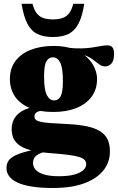

<svg xmlns="http://www.w3.org/2000/svg" viewBox="-20 -700 602 980"><path d="M251 259.5Q186 259.5 140.8 252Q95.5 244.5 67.2 230.8Q39 217 26 198.5Q13 180 13 158Q13 139.5 21 124.5Q29 109.5 51 97Q73 84.5 114.8 73.5Q156.5 62.5 223.5 53H279L279.5 62Q223.5 69 195.2 79Q167 89 157.8 102Q148.5 115 148.5 131.5Q148.5 152 162.8 167.2Q177 182.5 206.5 191Q236 199.5 281.5 199.5Q327.5 199.5 358.2 191.2Q389 183 404.5 169Q420 155 420 138.5Q420 126 412.5 117Q405 108 385 101.5Q365 95 327.2 90.2Q289.5 85.5 229 81Q168.5 76 130.8 65Q93 54 73 37Q53 20 46 -0.8Q39 -21.5 39.5 -45Q41.5 -94 77.8 -123Q114 -152 189 -160L208 -137Q176.5 -134 166.2 -126.2Q156 -118.5 156 -106.5Q156 -96 162 -89.5Q168 -83 185 -78.8Q202 -74.5 234.8 -72Q267.5 -69.5 321.5 -67Q382.5 -64 424.5 -55Q466.5 -46 492.2 -29.2Q518 -12.5 529.5 12.5Q541 37.5 541 72Q541.5 127 508.2 169.2Q475 211.5 410.2 235.5Q345.5 259.5 251 259.5ZM252.5 -128.5Q180 -128.5 130.5 -149.5Q81 -170.5 55.8 -208.5Q30.5 -246.5 30.5 -296.5Q30.5 -350 58.2 -387.8Q86 -425.5 136.5 -445.5Q187 -465.5 253.5 -465.5Q312 -465.5 353.8 -449.8Q395.5 -434 422.5 -408.8Q449.5 -383.5 462.5 -354Q475.5 -324.5 475.5 -297.5Q475.5 -244 447.5 -206.2Q419.5 -168.5 369.5 -148.5Q319.5 -128.5 252.5 -128.5ZM256.5 -187.5Q277.5 -187.5 289.2 -208.2Q301 -229 301 -285Q301 -354.5 287 -381Q273 -407.5 250 -407.5Q229 -407.5 217 -387.2Q205 -367 205 -310.5Q205 -240.5 219.2 -214Q233.5 -187.5 256.5 -187.5ZM327 -422 320 -457Q364 -452 396.2 -453Q428.5 -454 452.5 -457.8Q476.5 -461.5 494.5 -465Q512.5 -468.5 527.5 -468.5Q544.5 -468.5 553.2 -459Q562 -449.5 562 -425.5Q562 -389 548 -375Q534 -361 517 -361Q500 -361 484.5 -373Q469 -385 449.2 -399.2Q429.5 -413.5 400.5 -421.8Q371.5 -430 327 -422ZM250 -601Q281.5 -601 302 -609.2Q322.5 -617.5 334.8 -635.2Q347 -653 354 -680.5H410Q400 -616 380.5 -579Q361 -542 329.2 -526.5Q297.5 -511 250 -511Q202.5 -511 170.8 -526.5Q139 -542 119.8 -579Q100.5 -616 90 -680.5H146Q153 -653 165.2 -635.2Q177.5 -617.5 198 -609.2Q218.5 -601 250 -601Z"/></svg>

Font: Newsreader 16pt 16pt ExtraBold
Style: Regular
Weight: 800
Version: Version 1.003